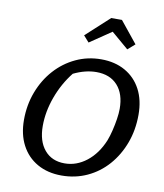

<svg xmlns="http://www.w3.org/2000/svg" viewBox="-96 -972 905 1060"><g transform="rotate(10 356.5 -442.0)"><path d="M321 10Q243 10 185 -23Q127 -56 95.5 -116Q64 -176 64 -257Q64 -341 92 -414.5Q120 -488 169.5 -543Q219 -598 285 -629Q351 -660 427 -660Q504 -660 561.5 -627.5Q619 -595 650.5 -535.5Q682 -476 682 -394Q682 -308 654.5 -234.5Q627 -161 578.5 -106Q530 -51 464 -20.5Q398 10 321 10ZM326 -59Q393 -59 449.5 -103.5Q506 -148 538 -226Q548 -252 556 -285Q564 -318 569 -350.5Q574 -383 574 -408Q574 -492 531.5 -539Q489 -586 413 -586Q351 -586 285 -554Q232 -487 202 -404.5Q172 -322 172 -242Q172 -157 213 -108Q254 -59 326 -59ZM501 -894 598 -774 558 -739 462 -821 341 -739 310 -774 441 -894Z"/></g></svg>

Font: Piazzolla Medium
Style: Italic
Weight: 500
Italic angle: -11.3°
Designer: Juan Pablo del Peral
Foundry: Huerta Tipografica
Version: Version 1.330